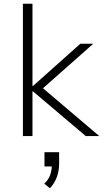

<svg xmlns="http://www.w3.org/2000/svg" viewBox="-20 -725 557 1023"><path d="M102 0V-705H153V-267H156L408 -492H477L190 -238L191 -270L509 0H437L156 -238H153V0ZM246 278 216 254Q240 230 248 205.5Q256 181 256 154L264 162H217V86H295V146Q295 185 283 218Q271 251 246 278Z"/></svg>

Font: Nunito Sans 7pt ExtraLight
Style: Regular
Weight: 250
Designer: Vernon Adams
Foundry: Vernon Adams
Version: Version 3.101;gftools[0.9.27]